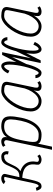

<svg xmlns="http://www.w3.org/2000/svg" viewBox="1052 -1766 854 3081"><g transform="rotate(-90 1479.5 -225.0)"><path d="M30 14Q3 14 -13.5 -7.5Q-30 -29 -41 -66L7 -78Q14 -54 22.5 -43Q31 -32 34 -32Q51 -32 62.5 -56.5Q74 -81 87 -141.5Q100 -202 122 -307Q144 -412 182 -574Q183 -578 180 -580.5Q177 -583 171.5 -584.5Q166 -586 157 -586Q141 -586 128 -580.5Q115 -575 109 -566L67 -591Q79 -610 104 -621Q129 -632 157 -632Q192 -632 213.5 -613Q235 -594 228 -565Q194 -419 172 -317.5Q150 -216 135 -151Q120 -86 106.5 -50Q93 -14 75 0Q57 14 30 14ZM459 14Q441 14 420 7Q399 0 386 -17Q373 -34 378 -65H424Q421 -45 432 -36.5Q443 -28 461 -28Q479 -28 493 -35.5Q507 -43 517 -53L541 -16Q527 -3 503.5 5.5Q480 14 459 14ZM378 -65Q393 -153 365 -203Q337 -253 279.5 -274Q222 -295 146 -295L156 -340Q251 -340 316.5 -307.5Q382 -275 411 -214Q440 -153 424 -65ZM146 -295 156 -340Q195 -340 220 -344Q245 -348 263 -359Q281 -370 296.5 -391.5Q312 -413 330 -449Q347 -481 359.5 -513Q372 -545 388.5 -571.5Q405 -598 432.5 -614.5Q460 -631 506 -632Q538 -633 559.5 -617.5Q581 -602 590 -575Q599 -548 591 -514L543 -524Q549 -553 539.5 -570Q530 -587 508 -586Q472 -585 449 -569Q426 -553 410.5 -527Q395 -501 382 -470Q369 -439 352 -408.5Q335 -378 310 -352Q285 -326 245.5 -310.5Q206 -295 146 -295Z M990 -632Q1073 -632 1112 -601.5Q1151 -571 1153.5 -500Q1156 -429 1130 -305Q1110 -210 1071 -138Q1032 -66 979 -26Q926 14 862 14Q824 14 791.5 8Q759 2 738.5 -11Q718 -24 716 -45L667 182H617L717 -287Q718 -293 719.5 -299.5Q721 -306 722 -313Q723 -318 724.5 -323.5Q726 -329 727 -334L769 -533Q770 -539 770.5 -544.5Q771 -550 771 -553Q771 -568 761 -577Q751 -586 734 -586Q723 -586 710.5 -580.5Q698 -575 688 -565L664 -602Q678 -616 702.5 -624Q727 -632 752 -632Q784 -632 805.5 -611.5Q827 -591 819 -539Q833 -569 861 -589.5Q889 -610 923.5 -621Q958 -632 990 -632ZM1082 -313Q1104 -418 1104.5 -477.5Q1105 -537 1078 -561.5Q1051 -586 989 -586Q941 -586 901 -566Q861 -546 829.5 -491.5Q798 -437 777 -335L760 -252Q744 -174 742.5 -129.5Q741 -85 753.5 -64Q766 -43 793.5 -37.5Q821 -32 863 -32Q914 -32 957 -67Q1000 -102 1032 -165.5Q1064 -229 1082 -313Z M1695 -53 1719 -16Q1705 -3 1681 5.5Q1657 14 1631 14Q1600 14 1581 -2Q1562 -18 1562 -44Q1562 -65 1564.5 -84Q1567 -103 1571 -113Q1543 -56 1496 -21Q1449 14 1400 14Q1350 14 1312 -7.5Q1274 -29 1253 -68Q1232 -107 1232 -159Q1232 -220 1251.5 -286Q1271 -352 1305 -413.5Q1339 -475 1381.5 -524.5Q1424 -574 1471 -603Q1518 -632 1563 -632Q1626 -632 1667 -614.5Q1708 -597 1708 -545Q1708 -541 1706 -527.5Q1704 -514 1698 -486Q1692 -458 1682 -408.5Q1672 -359 1655.5 -282Q1639 -205 1616 -95Q1612 -67 1616 -49.5Q1620 -32 1649 -32Q1660 -32 1672.5 -37.5Q1685 -43 1695 -53ZM1400 -32Q1440 -32 1478 -60Q1516 -88 1548.5 -139Q1581 -190 1602 -257Q1628 -376 1643 -450Q1658 -524 1658 -540Q1658 -567 1635.5 -576.5Q1613 -586 1563 -586Q1527 -586 1488 -559Q1449 -532 1412 -486.5Q1375 -441 1346 -385Q1317 -329 1299.5 -270.5Q1282 -212 1282 -159Q1282 -102 1314.5 -67Q1347 -32 1400 -32Z M2009 0 2201 -398 2242 -380 2052 0H2009L2139 -618H2183L1991 -225L1950 -243L2139 -618H2183L2052 0ZM1851 14Q1826 14 1807 0Q1788 -14 1777.5 -36.5Q1767 -59 1767 -84H1817Q1817 -66 1827 -49Q1837 -32 1851 -32Q1865 -32 1882.5 -63.5Q1900 -95 1918 -146.5Q1936 -198 1951 -260Q1966 -322 1975 -384.5Q1984 -447 1984 -499Q1984 -534 1977.5 -560Q1971 -586 1954 -586Q1947 -586 1935 -576Q1923 -566 1910 -547Q1897 -528 1886 -501L1843 -524Q1867 -577 1899 -604.5Q1931 -632 1962 -632Q1997 -632 2015.5 -593Q2034 -554 2034 -499Q2034 -467 2028 -417.5Q2022 -368 2011 -310Q2000 -252 1984 -195Q1968 -138 1947.5 -90.5Q1927 -43 1903 -14.5Q1879 14 1851 14ZM2229 14Q2195 14 2176 -25Q2157 -64 2157 -119Q2157 -151 2163 -200.5Q2169 -250 2180 -308Q2191 -366 2207 -423Q2223 -480 2243.5 -527.5Q2264 -575 2288.5 -603.5Q2313 -632 2340 -632Q2366 -632 2384.5 -618Q2403 -604 2413.5 -581.5Q2424 -559 2424 -534H2374Q2374 -552 2364 -569Q2354 -586 2340 -586Q2326 -586 2308.5 -554.5Q2291 -523 2273 -471.5Q2255 -420 2240 -358Q2225 -296 2216 -233.5Q2207 -171 2207 -119Q2207 -85 2213.5 -58.5Q2220 -32 2237 -32Q2245 -32 2256.5 -42Q2268 -52 2281 -71.5Q2294 -91 2305 -117L2348 -94Q2324 -42 2292.5 -14Q2261 14 2229 14Z M2895 -53 2919 -16Q2905 -3 2881 5.5Q2857 14 2831 14Q2800 14 2781 -2Q2762 -18 2762 -44Q2762 -65 2764.5 -84Q2767 -103 2771 -113Q2743 -56 2696 -21Q2649 14 2600 14Q2550 14 2512 -7.5Q2474 -29 2453 -68Q2432 -107 2432 -159Q2432 -220 2451.5 -286Q2471 -352 2505 -413.5Q2539 -475 2581.5 -524.5Q2624 -574 2671 -603Q2718 -632 2763 -632Q2826 -632 2867 -614.5Q2908 -597 2908 -545Q2908 -541 2906 -527.5Q2904 -514 2898 -486Q2892 -458 2882 -408.5Q2872 -359 2855.5 -282Q2839 -205 2816 -95Q2812 -67 2816 -49.5Q2820 -32 2849 -32Q2860 -32 2872.5 -37.5Q2885 -43 2895 -53ZM2600 -32Q2640 -32 2678 -60Q2716 -88 2748.5 -139Q2781 -190 2802 -257Q2828 -376 2843 -450Q2858 -524 2858 -540Q2858 -567 2835.5 -576.5Q2813 -586 2763 -586Q2727 -586 2688 -559Q2649 -532 2612 -486.5Q2575 -441 2546 -385Q2517 -329 2499.5 -270.5Q2482 -212 2482 -159Q2482 -102 2514.5 -67Q2547 -32 2600 -32Z"/></g></svg>

Font: Victor Mono Thin
Style: Italic
Weight: 100
Italic angle: -12°
Monospace: yes
Designer: Rune Bjørnerås
Version: Version 1.561;gftools[0.9.30]